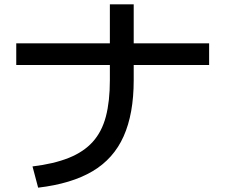

<svg xmlns="http://www.w3.org/2000/svg" viewBox="-20 -833 1040 886"><path d="M130 -65Q229 -77 297.5 -104.5Q366 -132 408 -178.5Q450 -225 468.5 -295Q487 -365 487 -463V-813H597V-463Q597 -308 550.5 -204Q504 -100 406.5 -42.5Q309 15 156 33ZM55 -533V-633H945V-533Z"/></svg>

Font: M PLUS 1 Medium
Style: Regular
Weight: 500
Designer: Coji Morishita
Foundry: UNDERFOREST DESIGN
Version: Version 1.001